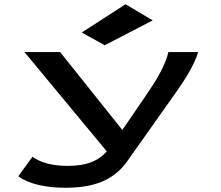

<svg xmlns="http://www.w3.org/2000/svg" viewBox="-20 -710 1040 904"><path d="M473 -497 699 -614 571 -690 365 -557ZM288 174C418 174 513 141 577 52L805 -270C849 -332 895 -403 913 -465H773C759 -404 718 -335 677 -275L556 -98L263 -465H95L483 3C440 50 385 71 299 71C227 71 174 57 133 28L66 120C117 157 196 174 288 174Z"/></svg>

Font: Inconsolata UltraExpanded
Style: Bold
Weight: 700
Width: 9
Monospace: yes
Designer: Raph Levien, Cyreal, Brenton Simpson
Foundry: Raph Levien, Cyreal, Google
Version: Version 3.100